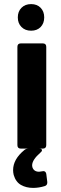

<svg xmlns="http://www.w3.org/2000/svg" viewBox="-20 -726 298 938"><path d="M65 -17V-497Q65 -514 82 -514H189Q206 -514 206 -497V-17Q206 0 189 0H82Q65 0 65 -17ZM67 -641Q67 -670 85 -688Q103 -706 132 -706Q161 -706 178.5 -688Q196 -670 196 -641Q196 -612 178.5 -594Q161 -576 132 -576Q103 -576 85 -594Q67 -612 67 -641ZM211 166Q211 179 199 183Q170 192 142 192Q108 192 82.5 177.5Q57 163 47 129Q44 117 44 105Q44 52 99 7Q107 0 120 0H171Q185 0 185 8Q185 14 177 20Q137 55 137 82Q137 87 138 90Q145 113 171 113Q175 113 185 111Q188 110 192 110Q203 110 206 123L211 163Z"/></svg>

Font: Barlow
Style: Bold
Weight: 700
Designer: Jeremy Tribby
Foundry: Jeremy Tribby
Version: Version 1.101 August 23, 2024